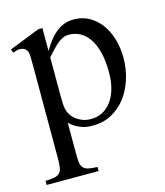

<svg xmlns="http://www.w3.org/2000/svg" viewBox="-88 -462 554 645"><g transform="rotate(-15 188.5 -139.0)"><path d="M355.5 -228.5Q355.5 -188.5 344 -153.1Q332.5 -117.7 312 -91.3Q291.5 -64.9 262.7 -49.6Q233.9 -34.2 199.2 -34.2Q190.9 -34.2 181.6 -34.9Q172.4 -35.6 162.4 -38.8Q152.3 -42 141.1 -48.1Q129.9 -54.2 118.2 -64.9V37.6Q118.2 58.1 119.4 70.6Q120.6 83 126.5 90.3Q132.3 97.7 144 100.6Q155.8 103.5 176.3 104V118.2H-4.4V104Q16.1 103.5 28.1 100.8Q40 98.1 46.1 90.8Q52.2 83.5 53.7 70.6Q55.2 57.6 55.2 36.1V-285.6Q55.2 -299.8 54.9 -309.1Q54.7 -318.4 53.7 -324.2Q52.7 -330.1 50 -334Q47.4 -337.9 43 -341.3Q37.1 -345.2 27.8 -345.9Q18.6 -346.7 2.4 -339.8L-2.4 -352.5L104 -394.5H118.2V-314.9Q131.3 -337.4 144.3 -352.8Q157.2 -368.2 170.7 -377.7Q184.1 -387.2 198 -391.4Q211.9 -395.5 227.5 -395.5Q255.9 -395.5 279.5 -382.6Q303.2 -369.6 320.1 -347.2Q336.9 -324.7 346.2 -294.2Q355.5 -263.7 355.5 -228.5ZM295.9 -193.4Q295.9 -234.4 288.1 -264.2Q280.3 -293.9 266.8 -313Q253.4 -332 235.6 -341.1Q217.8 -350.1 197.8 -350.1Q186.5 -350.1 177 -345.9Q167.5 -341.8 158.2 -334Q148.9 -326.2 139.2 -315.7Q129.4 -305.2 118.2 -293V-165.5Q118.2 -145.5 118.9 -131.8Q119.6 -118.2 121.6 -111.3Q124 -101.6 130.1 -91.8Q136.2 -82 145.8 -74.5Q155.3 -66.9 168.2 -62Q181.2 -57.1 197.8 -57.1Q219.7 -57.1 237.8 -66.7Q255.9 -76.2 268.8 -93.8Q281.7 -111.3 288.8 -136.5Q295.9 -161.6 295.9 -193.4Z"/></g></svg>

Font: Surma
Style: Regular
Weight: 400
Designer: Sue Lloyd-Williams
Foundry: Sylheti Translation And Research
Version: Version 3.000